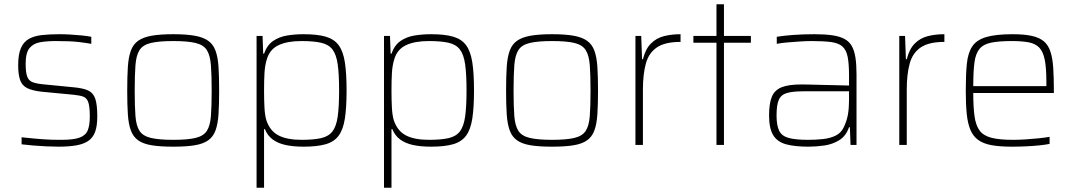

<svg xmlns="http://www.w3.org/2000/svg" viewBox="-20 -678 5024 898"><path d="M254 8Q228 8 196.5 6.5Q165 5 135 2.5Q105 0 81 -3V-36Q116 -32 140 -30Q164 -28 183.5 -26.5Q203 -25 222.5 -24.5Q242 -24 268 -24Q326 -24 354 -35Q382 -46 391 -70Q400 -94 400 -133Q400 -179 393 -199.5Q386 -220 369.5 -226Q353 -232 323 -235L175 -249Q131 -254 107 -266Q83 -278 74 -304Q65 -330 65 -373Q65 -423 77.5 -452.5Q90 -482 115 -496Q140 -510 176 -514Q212 -518 258 -518Q281 -518 307.5 -516.5Q334 -515 360 -512.5Q386 -510 407 -506V-473Q378 -478 352.5 -481Q327 -484 300.5 -485Q274 -486 241 -486Q200 -486 168 -480.5Q136 -475 118 -453Q100 -431 100 -380Q100 -340 107 -320.5Q114 -301 131.5 -294Q149 -287 179 -284L322 -270Q368 -266 392 -255Q416 -244 425.5 -216.5Q435 -189 435 -133Q435 -89 425 -61.5Q415 -34 393 -19Q371 -4 336.5 2Q302 8 254 8Z M790 8Q729 8 689.5 1.5Q650 -5 626.5 -21.5Q603 -38 592 -68Q581 -98 578 -143.5Q575 -189 575 -254Q575 -319 578 -365Q581 -411 592 -441Q603 -471 626.5 -487.5Q650 -504 689.5 -511Q729 -518 790 -518Q851 -518 890.5 -511Q930 -504 953.5 -487.5Q977 -471 988 -441Q999 -411 1002 -365Q1005 -319 1005 -254Q1005 -189 1002 -143.5Q999 -98 988 -68Q977 -38 953.5 -21.5Q930 -5 890.5 1.5Q851 8 790 8ZM790 -24Q858 -24 895 -33Q932 -42 947.5 -66Q963 -90 966.5 -135.5Q970 -181 970 -254Q970 -327 966.5 -373Q963 -419 947.5 -443.5Q932 -468 895 -477Q858 -486 790 -486Q723 -486 685.5 -477Q648 -468 632.5 -443.5Q617 -419 613.5 -373Q610 -327 610 -254Q610 -181 613.5 -135.5Q617 -90 632.5 -66Q648 -42 685.5 -33Q723 -24 790 -24Z M1180 200V-510H1208L1211 -427H1215Q1229 -467 1257.5 -486.5Q1286 -506 1323 -512Q1360 -518 1400 -518Q1464 -518 1503.5 -506.5Q1543 -495 1564 -466.5Q1585 -438 1593 -386.5Q1601 -335 1601 -255Q1601 -175 1593 -123.5Q1585 -72 1564 -43.5Q1543 -15 1503.5 -3.5Q1464 8 1400 8Q1351 8 1315 0Q1279 -8 1255 -26Q1231 -44 1219 -74H1215V200ZM1390 -24Q1447 -24 1482 -32Q1517 -40 1535 -63.5Q1553 -87 1559.5 -133Q1566 -179 1566 -255Q1566 -331 1559.5 -377Q1553 -423 1535 -446.5Q1517 -470 1482 -478Q1447 -486 1390 -486Q1324 -486 1283.5 -467Q1243 -448 1229 -404Q1219 -373 1217 -336.5Q1215 -300 1215 -255Q1215 -209 1217 -173.5Q1219 -138 1226 -115Q1243 -65 1283 -44.5Q1323 -24 1390 -24Z M1776 200V-510H1804L1807 -427H1811Q1825 -467 1853.5 -486.5Q1882 -506 1919 -512Q1956 -518 1996 -518Q2060 -518 2099.5 -506.5Q2139 -495 2160 -466.5Q2181 -438 2189 -386.5Q2197 -335 2197 -255Q2197 -175 2189 -123.5Q2181 -72 2160 -43.5Q2139 -15 2099.5 -3.5Q2060 8 1996 8Q1947 8 1911 0Q1875 -8 1851 -26Q1827 -44 1815 -74H1811V200ZM1986 -24Q2043 -24 2078 -32Q2113 -40 2131 -63.5Q2149 -87 2155.5 -133Q2162 -179 2162 -255Q2162 -331 2155.5 -377Q2149 -423 2131 -446.5Q2113 -470 2078 -478Q2043 -486 1986 -486Q1920 -486 1879.5 -467Q1839 -448 1825 -404Q1815 -373 1813 -336.5Q1811 -300 1811 -255Q1811 -209 1813 -173.5Q1815 -138 1822 -115Q1839 -65 1879 -44.5Q1919 -24 1986 -24Z M2562 8Q2501 8 2461.5 1.5Q2422 -5 2398.5 -21.5Q2375 -38 2364 -68Q2353 -98 2350 -143.5Q2347 -189 2347 -254Q2347 -319 2350 -365Q2353 -411 2364 -441Q2375 -471 2398.5 -487.5Q2422 -504 2461.5 -511Q2501 -518 2562 -518Q2623 -518 2662.5 -511Q2702 -504 2725.5 -487.5Q2749 -471 2760 -441Q2771 -411 2774 -365Q2777 -319 2777 -254Q2777 -189 2774 -143.5Q2771 -98 2760 -68Q2749 -38 2725.5 -21.5Q2702 -5 2662.5 1.5Q2623 8 2562 8ZM2562 -24Q2630 -24 2667 -33Q2704 -42 2719.5 -66Q2735 -90 2738.5 -135.5Q2742 -181 2742 -254Q2742 -327 2738.5 -373Q2735 -419 2719.5 -443.5Q2704 -468 2667 -477Q2630 -486 2562 -486Q2495 -486 2457.5 -477Q2420 -468 2404.5 -443.5Q2389 -419 2385.5 -373Q2382 -327 2382 -254Q2382 -181 2385.5 -135.5Q2389 -90 2404.5 -66Q2420 -42 2457.5 -33Q2495 -24 2562 -24Z M2952 0V-510H2979L2983 -401H2987Q2999 -449 3024.5 -474.5Q3050 -500 3085.5 -509Q3121 -518 3163 -518V-482Q3090 -482 3052 -456Q3014 -430 3000.5 -380Q2987 -330 2987 -259V0Z M3331 0V-478H3223V-510H3331V-658H3366V-510H3492V-478H3366V0Z M3761 8Q3698 8 3657 -3Q3616 -14 3596.5 -45.5Q3577 -77 3577 -138Q3577 -194 3590 -225.5Q3603 -257 3636 -270Q3669 -283 3728 -283Q3740 -283 3765 -282.5Q3790 -282 3822.5 -281Q3855 -280 3888.5 -279.5Q3922 -279 3951 -278V-324Q3951 -380 3944.5 -412.5Q3938 -445 3919.5 -461Q3901 -477 3866 -481.5Q3831 -486 3775 -486Q3752 -486 3721.5 -484Q3691 -482 3662 -479.5Q3633 -477 3613 -473V-506Q3643 -511 3689 -514.5Q3735 -518 3789 -518Q3838 -518 3872.5 -513Q3907 -508 3929.5 -496Q3952 -484 3964 -462.5Q3976 -441 3981 -408.5Q3986 -376 3986 -330V0H3958L3955 -83H3951Q3937 -42 3905.5 -22.5Q3874 -3 3835.5 2.5Q3797 8 3761 8ZM3760 -24Q3795 -24 3828.5 -27.5Q3862 -31 3888 -43.5Q3914 -56 3927 -84Q3941 -114 3946 -143.5Q3951 -173 3951 -210V-251H3738Q3688 -251 3660.5 -243Q3633 -235 3622.5 -211Q3612 -187 3612 -138Q3612 -92 3624 -67Q3636 -42 3668 -33Q3700 -24 3760 -24Z M4186 0V-510H4213L4217 -401H4221Q4233 -449 4258.5 -474.5Q4284 -500 4319.5 -509Q4355 -518 4397 -518V-482Q4324 -482 4286 -456Q4248 -430 4234.5 -380Q4221 -330 4221 -259V0Z M4713 8Q4656 8 4617.5 1Q4579 -6 4555 -23.5Q4531 -41 4518.5 -71Q4506 -101 4501.5 -146Q4497 -191 4497 -254Q4497 -329 4502 -379.5Q4507 -430 4527 -460.5Q4547 -491 4592 -504.5Q4637 -518 4716 -518Q4771 -518 4806.5 -510Q4842 -502 4862.5 -484.5Q4883 -467 4893 -436.5Q4903 -406 4906 -361.5Q4909 -317 4909 -256V-243H4532Q4532 -177 4538 -134Q4544 -91 4562 -67Q4580 -43 4617.5 -33.5Q4655 -24 4718 -24Q4745 -24 4776 -26Q4807 -28 4836.5 -31Q4866 -34 4889 -38V-5Q4870 -1 4840.5 2Q4811 5 4778 6.5Q4745 8 4713 8ZM4874 -255V-296Q4874 -360 4866.5 -398Q4859 -436 4841 -455Q4823 -474 4791.5 -480Q4760 -486 4713 -486Q4652 -486 4615.5 -478.5Q4579 -471 4561 -449Q4543 -427 4537.5 -385.5Q4532 -344 4532 -275H4894Z"/></svg>

Font: Saira Thin Thin
Style: Regular
Weight: 250
Version: Version 1.101